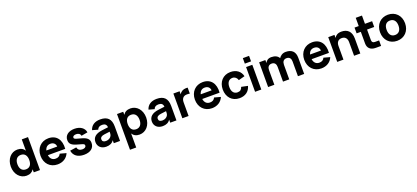

<svg xmlns="http://www.w3.org/2000/svg" viewBox="70 -2217 8551 3940"><g transform="rotate(-20 4345.0 -247.5)"><path d="M443 -720V-473.5C411.5 -524.5 361 -555 284 -555C146 -555 40 -438 40 -270C40 -103 146 15 284 15C361 15 411.5 -15.5 443 -66.5V0H579V-720ZM314 -428C399 -428 443 -367 443 -270C443 -176 403 -112 314 -112C228 -112 184 -174 184 -270C184 -363 227 -428 314 -428Z M962 -110C892 -110 847 -154.5 835.5 -232H1214.5C1231 -428 1137 -555 962 -555C802 -555 689 -439 689 -270C689 -103 799 15 962 15C1078 15 1169 -42 1210 -141L1074 -178C1053 -131.5 1017.5 -110 962 -110ZM839.5 -333C855.5 -398 898 -435 962 -435C1029 -435 1071.5 -397 1076.5 -333Z M1539.5 15C1679 15 1764 -52 1764 -163C1764 -247 1717.5 -291 1594 -323C1550 -334 1518.5 -343 1499 -349.5C1460.5 -362.5 1450 -372.5 1450 -392C1450 -419.5 1481 -438.5 1526 -438.5C1578.5 -438.5 1614.5 -412.5 1620 -370L1759 -395C1745 -493 1656 -555 1530 -555C1399.5 -555 1315 -488.5 1315 -385C1315 -301.5 1362 -260 1495 -226C1536.5 -215 1565.5 -206.5 1583 -200.5C1617 -188.5 1625 -178.5 1625 -156C1625 -122 1591.5 -102 1542.5 -102C1484.5 -102 1448 -130 1436.5 -183L1297 -162C1315 -49.5 1402.5 15 1539.5 15Z M2094 -555C1974.5 -555 1892.5 -501.5 1863 -404L1986 -370C2002 -416 2035 -436 2094 -436C2154 -436 2187.5 -408 2191 -348.5L2055.5 -331.5C1915 -314 1844 -252.5 1844 -149C1844 -51 1916.5 15 2024 15C2102 15 2156.5 -12 2191 -66.5V0H2327V-315C2327 -478 2252 -555 2094 -555ZM2191 -251.5V-244C2191 -220 2190.5 -189.5 2178 -164C2160 -127.5 2115 -97 2058 -97C2004.5 -97 1977 -118.5 1977 -161C1977 -203.5 2009.5 -229 2075.5 -237Z M2593 240V-66.5C2624.5 -15.5 2675 15 2752 15C2890 15 2996 -102 2996 -270C2996 -437 2890 -555 2752 -555C2675 -555 2624.5 -524.5 2593 -473.5V-540H2457V240ZM2722 -112C2637 -112 2593 -173 2593 -270C2593 -364 2633 -428 2722 -428C2808 -428 2852 -366 2852 -270C2852 -177 2809 -112 2722 -112Z M3326 -555C3206.5 -555 3124.5 -501.5 3095 -404L3218 -370C3234 -416 3267 -436 3326 -436C3386 -436 3419.5 -408 3423 -348.5L3287.5 -331.5C3147 -314 3076 -252.5 3076 -149C3076 -51 3148.5 15 3256 15C3334 15 3388.5 -12 3423 -66.5V0H3559V-315C3559 -478 3484 -555 3326 -555ZM3423 -251.5V-244C3423 -220 3422.5 -189.5 3410 -164C3392 -127.5 3347 -97 3290 -97C3236.5 -97 3209 -118.5 3209 -161C3209 -203.5 3241.5 -229 3307.5 -237Z M4005 -554C3996 -554.5 3987 -555 3978 -555C3899 -555 3851 -521.5 3824 -473.5V-540H3688V0H3824V-297.5C3824 -376.5 3862.5 -428 3940 -428C3966 -428 3987.5 -427 4005 -423Z M4333 -110C4263 -110 4218 -154.5 4206.5 -232H4585.5C4602 -428 4508 -555 4333 -555C4173 -555 4060 -439 4060 -270C4060 -103 4170 15 4333 15C4449 15 4540 -42 4581 -141L4445 -178C4424 -131.5 4388.5 -110 4333 -110ZM4210.5 -333C4226.5 -398 4269 -435 4333 -435C4400 -435 4442.5 -397 4447.5 -333Z M4936 15C5061 15 5150 -49 5181 -164L5042 -193C5026 -141 4997 -112 4936 -112C4854 -112 4812 -176 4812 -270C4812 -360 4850 -428 4936 -428C4986 -428 5029 -395 5045 -339L5181 -375C5157 -486 5065 -555 4938 -555C4773 -555 4668 -434 4668 -270C4668 -108 4768 15 4936 15Z M5412 -615V-735H5276V-615ZM5412 0V-540H5276V0Z M5886 0H6022V-323.5L6023 -322.5C6023 -377.5 6048.5 -428 6118 -428C6187.5 -428 6212 -377.5 6212 -322.5V0H6348V-353C6348 -484.5 6278.5 -555 6145 -555C6074.5 -555 6025 -519 5996 -473C5966 -527 5910 -555 5829 -555C5757.5 -555 5718.5 -519 5697 -475.5V-540H5561V0H5697V-322.5C5697 -377.5 5722.5 -428 5792 -428C5861.5 -428 5886 -377.5 5886 -322.5Z M6721 -110C6651 -110 6606 -154.5 6594.5 -232H6973.5C6990 -428 6896 -555 6721 -555C6561 -555 6448 -439 6448 -270C6448 -103 6558 15 6721 15C6837 15 6928 -42 6969 -141L6833 -178C6812 -131.5 6776.5 -110 6721 -110ZM6598.5 -333C6614.5 -398 6657 -435 6721 -435C6788 -435 6830.5 -397 6835.5 -333Z M7438 0H7574V-328C7574 -483.5 7488.5 -555 7360 -555C7281 -555 7233 -521.5 7206 -473.5V-540H7070V0H7206V-297.5C7206 -376.5 7244.5 -428 7322 -428C7399.5 -428 7438 -375.5 7438 -297.5Z M7644 -414H7736V-159C7736 -58.5 7800 0 7910 0H8028V-120H7937C7893 -120 7872 -141 7872 -185V-414H8028V-540H7872V-720H7736V-540H7644Z M8376 15C8538 15 8650 -101.5 8650 -270C8650 -438.5 8538 -555 8376 -555C8215 -555 8103 -438 8103 -270C8103 -101.5 8214.5 15 8376 15ZM8376 -112C8294 -112 8247 -169.5 8247 -270C8247 -371.5 8293 -428 8376 -428C8458.5 -428 8506 -370.5 8506 -270C8506 -170.5 8458 -112 8376 -112Z"/></g></svg>

Font: Vela Sans ExtBd
Style: Regular
Weight: 800
Designer: Principal design: Mikhail Sharanda - project Manrope.
Design modification: Ravid Balaliev
Foundry: Mikhail Sharanda
Version: Version 1.001